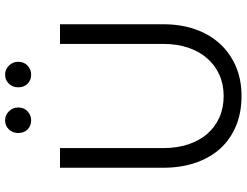

<svg xmlns="http://www.w3.org/2000/svg" viewBox="-127 -828 966 752"><g transform="rotate(-90 356.0 -452.0)"><path d="M75 0ZM637 -296Q637 -226 617 -169.5Q597 -113 560 -73Q523 -33 471.5 -11Q420 11 356 11Q291 11 239 -10.5Q187 -32 150.5 -72Q114 -112 94.5 -169Q75 -226 75 -296V-700H152V-296Q152 -242 166.5 -198Q181 -154 207.5 -123.5Q234 -93 271.5 -76Q309 -59 356 -59Q402 -59 439.5 -76Q477 -93 504 -124Q531 -155 545.5 -198.5Q560 -242 560 -296V-700H637ZM261 -813Q239 -813 225 -827Q211 -841 211 -864Q211 -885 225 -900Q239 -915 261 -915Q281 -915 296 -900Q311 -885 311 -864Q311 -841 296 -827Q281 -813 261 -813ZM440 -813Q418 -813 404 -827Q390 -841 390 -864Q390 -885 404 -900Q418 -915 440 -915Q460 -915 475 -900Q490 -885 490 -864Q490 -841 475 -827Q460 -813 440 -813Z"/></g></svg>

Font: Rosa Sans Light
Style: Regular
Weight: 300
Designer: Pentagram / MCKL
Foundry: Pentagram / MCKL
Version: Version 1.005;September 16, 2019;FontCreator 11.5.0.2425 64-